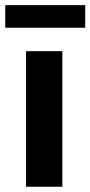

<svg xmlns="http://www.w3.org/2000/svg" viewBox="-38 -710 344 730"><path d="M199 -515.5V0H61V-515.5ZM-18 -690.5H286V-604.5H-18Z"/></svg>

Font: LatoLatin Heavy
Style: Regular
Weight: 800
Designer: Lukasz Dziedzic with Adam Twardoch and Botio Nikoltchev
Foundry: tyPoland Lukasz Dziedzic
Version: Version 2.015; 2015-08-06; http://www.latofonts.com/